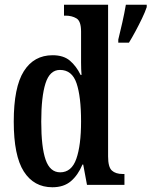

<svg xmlns="http://www.w3.org/2000/svg" viewBox="-20 -780 639 810"><path d="M201 10Q123 10 80.5 -56.5Q38 -123 38 -267Q38 -412 80.5 -479.5Q123 -547 202 -547Q248 -547 275 -524Q302 -501 320 -464H324Q322 -487 322 -515.5Q322 -544 322 -572V-647Q322 -691 302.5 -702.5Q283 -714 257 -714H250V-760H436V-120Q436 -75 452 -60.5Q468 -46 497 -46H505V0H347L331 -86H328Q309 -41 279 -15.5Q249 10 201 10ZM234 -53Q282 -53 302 -110Q322 -167 322 -268Q322 -372 303 -428.5Q284 -485 233 -485Q190 -485 172 -428.5Q154 -372 154 -267Q154 -159 172.5 -106Q191 -53 234 -53ZM479 -613Q487 -645 496 -685Q505 -725 511 -760H599V-750Q592 -729 579 -702Q566 -675 551.5 -648Q537 -621 524 -600H479Z"/></svg>

Font: Noto Serif Ethiopic ExtraCondensed SemiBold
Style: Regular
Weight: 600
Width: 2
Designer: Monotype Design Team
Foundry: Monotype Imaging Inc.
Version: Version 2.102; ttfautohint (v1.8.4.7-5d5b)